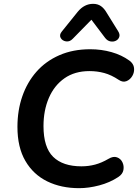

<svg xmlns="http://www.w3.org/2000/svg" viewBox="-20 -972 720 1002"><path d="M393 10Q299 10 226.5 -25.5Q154 -61 112.5 -132Q71 -203 71 -310Q71 -396 96.5 -469.5Q122 -543 170.5 -598Q219 -653 290 -684Q361 -715 451 -715Q509 -715 562 -700Q615 -685 655 -656Q677 -640 679.5 -617.5Q682 -595 670.5 -575.5Q659 -556 640 -548.5Q621 -541 600 -555Q561 -581 524 -591Q487 -601 447 -601Q370 -601 316.5 -563.5Q263 -526 235 -461Q207 -396 207 -314Q207 -203 257.5 -153.5Q308 -104 405 -104Q442 -104 476 -113Q510 -122 546 -143Q571 -158 590.5 -151Q610 -144 619 -125Q628 -106 624 -84.5Q620 -63 597 -48Q553 -19 498 -4.5Q443 10 393 10ZM360 -770Q344 -753 324.5 -756Q305 -759 296.5 -774.5Q288 -790 303 -808L386 -911Q420 -952 466 -952Q490 -952 507 -940Q524 -928 537 -905L596 -810Q607 -793 602.5 -779.5Q598 -766 585 -759.5Q572 -753 556 -756Q540 -759 528 -775L457 -869Z"/></svg>

Font: Nunito
Style: Bold Italic
Weight: 700
Italic angle: -9°
Designer: Vernon Adams
Foundry: Vernon Adams
Version: Version 3.601; ttfautohint (v1.8.2.53-6de2)